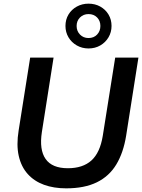

<svg xmlns="http://www.w3.org/2000/svg" viewBox="-20 -1020 777 1050"><path d="M342 10Q274 10 220.5 -9.5Q167 -29 131.5 -68.5Q96 -108 82.5 -167.5Q69 -227 82 -307L145 -705H273L209 -298Q194 -201 229.5 -150.5Q265 -100 351 -100Q433 -100 480 -142.5Q527 -185 542 -277L610 -705H737L670 -279Q655 -185 616 -120.5Q577 -56 509.5 -23Q442 10 342 10ZM464 -755Q429 -755 400 -771.5Q371 -788 354.5 -816Q338 -844 338 -878Q338 -913 354.5 -940.5Q371 -968 400 -984Q429 -1000 464 -1000Q500 -1000 528.5 -984Q557 -968 573.5 -940.5Q590 -913 590 -878Q590 -844 573.5 -816Q557 -788 528.5 -771.5Q500 -755 464 -755ZM464 -812Q493 -812 511 -831Q529 -850 529 -878Q529 -906 511 -924.5Q493 -943 464 -943Q436 -943 417.5 -924.5Q399 -906 399 -878Q399 -850 417.5 -831Q436 -812 464 -812Z"/></svg>

Font: Nunito Sans 12pt
Style: Bold Italic
Weight: 700
Italic angle: -9°
Designer: Vernon Adams
Foundry: Vernon Adams
Version: Version 3.101;gftools[0.9.27]